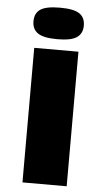

<svg xmlns="http://www.w3.org/2000/svg" viewBox="-61 -957 542 995"><g transform="rotate(5 210.0 -459.5)"><path d="M210 -755Q138 -755 108.5 -775.5Q79 -796 79 -837Q79 -879 108.5 -899Q138 -919 210 -919Q282 -919 311.5 -899Q341 -879 341 -837Q341 -796 311.5 -775.5Q282 -755 210 -755ZM95 0V-700H325V0Z"/></g></svg>

Font: Georama ExtraExtended
Style: Bold
Weight: 700
Width: 8
Designer: Jean-Baptiste Levee
Foundry: Production Type
Version: Version 1.000